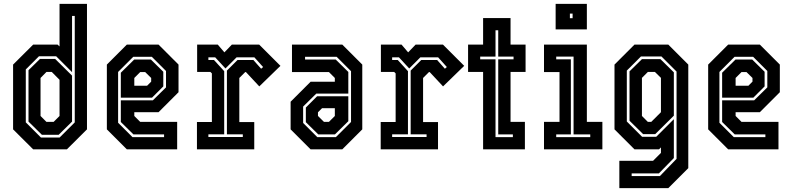

<svg xmlns="http://www.w3.org/2000/svg" viewBox="-20 -770 4088 990"><path d="M325 0H151L47.5 -103V-437L151 -540H277L287 -530.5V-750H428.5V-103ZM287.5 -61 365.5 -139V-688H351.5V-398L269.5 -480H181L113 -412V-139L191 -61ZM282.5 -75H196L127 -143V-408L186 -466H264.5L351.5 -380V-143ZM256.5 -141.5 287 -172V-358.5L247 -399H219.5L189 -368V-172L219.5 -141.5Z M797.5 -540 900.5 -437V-294.5L797.5 -191.5H672.5V-172L703 -141.5H893.5V0H634L531 -103V-437L634 -540ZM763 -477H667L589 -399V-137L663 -63H826V-77H668L603 -141V-252.5H768L836 -319.5V-404ZM758 -463 822 -400V-324.5L764 -266.5H603V-395L672 -463ZM728.5 -398.5H703L672.5 -368V-328H738.5L759.5 -349V-368Z M995.5 0V-141H1072.5V-391.5L1065 -399H996.5V-540H1103L1137 -500L1175.5 -540H1316.5L1426 -430.5L1317 -324.5L1248 -398.5H1244.5L1214 -368V-140.5H1291V0ZM1054.5 -63.5H1232V-77.5H1150V-406L1204.5 -460.5H1286.5L1326.5 -415.5L1336.5 -424.5L1291.5 -474.5H1200L1142.5 -417L1089.5 -474.5H1054.5V-460.5H1083.5L1136 -403V-77.5H1054.5Z M1581.5 0 1478.5 -103V-245.5L1581.5 -348.5H1706.5V-368L1676 -398.5H1485.5V-540H1745L1848 -437V-103L1745 0ZM1616 -63H1712L1790 -141V-403L1716 -477H1553V-463H1711L1776 -399V-287.5H1611L1543 -220.5V-136ZM1621 -77 1557 -140V-215.5L1615 -273.5H1776V-145L1707 -77ZM1650.5 -141.5H1676L1706.5 -172V-212H1640.5L1619.5 -191V-172Z M1943 0V-141H2020V-391.5L2012.5 -399H1944V-540H2050.5L2084.5 -500L2123 -540H2264L2373.5 -430.5L2264.5 -324.5L2195.5 -398.5H2192L2161.5 -368V-140.5H2238.5V0ZM2002 -63.5H2179.5V-77.5H2097.5V-406L2152 -460.5H2234L2274 -415.5L2284 -424.5L2239 -474.5H2147.5L2090 -417L2037 -474.5H2002V-460.5H2031L2083.5 -403V-77.5H2002Z M2471 0V-399H2393.5V-540H2471V-677H2612.5V-540H2690V-399H2612.5V-141.5H2686.5V0ZM2535 -63H2624.5V-77H2549V-464H2628V-478H2549V-614H2535V-478H2456V-464H2535Z M2845 -618.5V-750H3006V-618.5ZM2918.5 -676H2932.5V-700H2918.5ZM2785 0V-141.5H2865V-398.5H2785V-540H3006V-141.5H3086V0ZM2848 -63H3023.5V-77H2937.5V-478H2848V-464H2923.5V-77H2848Z M3173.5 200V59H3347.5L3388 18.5V-10L3378 0H3251.5L3148.5 -103V-437L3251.5 -540H3426L3529 -437V97L3426 200ZM3237 138H3382.5L3468.5 49V-401L3390.5 -479H3285L3212 -406V-143.5L3291 -64.5H3363.5L3454.5 -155.5V45L3377.5 124H3237ZM3296 -78.5 3226 -147.5V-402L3290 -465H3385.5L3454.5 -397V-173.5L3358.5 -78.5ZM3320.5 -141.5H3338L3388 -191.5V-368.5L3357 -399H3320.5L3290 -368.5V-172Z M3898 -540 4001 -437V-294.5L3898 -191.5H3773V-172L3803.5 -141.5H3994V0H3734.5L3631.5 -103V-437L3734.5 -540ZM3863.5 -477H3767.5L3689.5 -399V-137L3763.5 -63H3926.5V-77H3768.5L3703.5 -141V-252.5H3868.5L3936.5 -319.5V-404ZM3858.5 -463 3922.5 -400V-324.5L3864.5 -266.5H3703.5V-395L3772.5 -463ZM3829 -398.5H3803.5L3773 -368V-328H3839L3860 -349V-368Z"/></svg>

Font: Tourney Condensed Regular
Style: Bold
Weight: 700
Width: 3
Designer: Tyler Finck
Foundry: Etcetera Type Co
Version: Version 1.010; ttfautohint (v1.8.3)